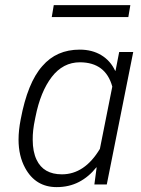

<svg xmlns="http://www.w3.org/2000/svg" viewBox="-20 -736 563 766"><path d="M206 10.5Q122 10.5 80.5 -65.5Q54 -114 54 -179Q54 -216 62.5 -259.5Q90 -406.5 149 -472.5Q205.5 -538 298 -538Q347.5 -538 384 -516Q420.5 -494 439.5 -453.5L441 -454L455.5 -528.5H511.5L406 0H356.5L365.5 -67.5L364.5 -68.5Q334.5 -30.5 295 -10Q255.5 10.5 206 10.5ZM227 -40.5Q317.5 -40.5 378.5 -142L428 -390.5Q401.5 -487 299 -487.5Q231.5 -487.5 186.5 -429Q141.5 -370.5 121.5 -269.5L119.5 -259.5Q110 -215 110.5 -178.5Q110.5 -131 126 -98.5Q153.5 -40.5 227 -40.5ZM492 -668H186.5L194.5 -715.5H500Z"/></svg>

Font: Roberto Sans Light
Style: Italic
Weight: 300
Italic angle: -11°
Designer: Google
Version: Version 1.00;June 11, 2020;FontCreator 12.0.0.2522 64-bit; t